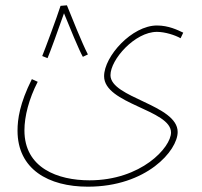

<svg xmlns="http://www.w3.org/2000/svg" viewBox="-20 -473 762 723"><path d="M208 -451C194 -407 150 -289 139 -262L159 -254C167 -272 202 -368 221 -423C240 -376 278 -283 292 -259L311 -268C289 -310 249 -411 232 -453ZM46 19C46 164 162 230 311 230C532 230 649 94 649 24C649 -79 396 -104 396 -190C396 -249 488 -353 571 -353C601 -353 639 -341 660 -329L670 -350C649 -360 615 -377 571 -377C477 -377 372 -261 372 -186C372 -81 624 -60 624 26C624 82 512 206 317 206C198 206 72 160 72 18C72 -35 89 -101 122 -165L100 -175C54 -83 46 -24 46 19Z"/></svg>

Font: Noto Sans Arabic UI SmCn Th
Style: Regular
Weight: 100
Width: 4
Designer: Monotype Design Team, Nadine Chahine and Nizar Qandah
Foundry: Monotype Imaging Inc.
Version: Version 2.010